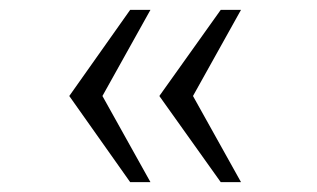

<svg xmlns="http://www.w3.org/2000/svg" viewBox="-20 -531 640 388"><path d="M426 -163 302 -337 426 -511H467L370 -337L467 -163ZM243 -163 120 -337 243 -511H284L187 -337L284 -163Z"/></svg>

Font: Chivo Mono Thin
Style: Regular
Weight: 250
Designer: Hector Gatti
Foundry: Omnibus-Type
Version: Version 1.008